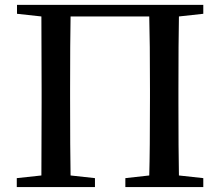

<svg xmlns="http://www.w3.org/2000/svg" viewBox="-20 -757 891 777"><path d="M802.7 -701.2 704.1 -690.4Q702.1 -592.8 702.1 -393.6V-342.8Q702.1 -144.5 704.1 -46.9L802.7 -36.1V0H487.3V-36.1L584 -46.9Q586.9 -144.5 586.9 -364.3V-393.6Q586.9 -591.8 584 -690.4H265.6Q263.7 -592.8 263.7 -393.6V-364.3Q263.7 -145.5 265.6 -46.9L364.3 -36.1V0H47.9V-36.1L147.5 -46.9Q148.4 -144.5 148.4 -342.8V-393.6Q148.4 -592.8 147.5 -690.4L48.8 -701.2V-737.3H802.7Z"/></svg>

Font: GenYoMin JP SemiBold
Style: Regular
Weight: 600
Version: Version 1.001;PS 1;hotconv 16.6.51;makeotf.lib2.5.65220 DEVE